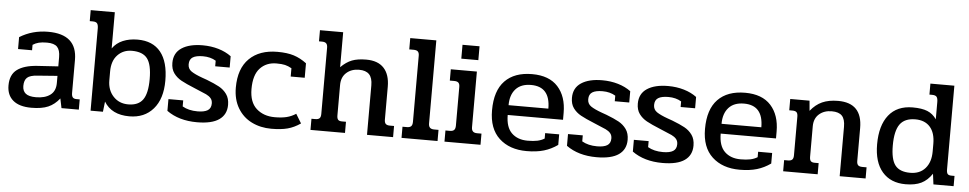

<svg xmlns="http://www.w3.org/2000/svg" viewBox="-39 -958 6405 1269"><g transform="rotate(5 3163.5 -323.5)"><path d="M23 -119Q23 -191 68.5 -224.5Q114 -258 200 -264L340 -273V-334Q340 -381 320 -402Q300 -423 252 -423Q219 -423 197.5 -417.5Q176 -412 158 -400V-364H65V-443Q149 -495 254 -495Q446 -495 446 -325V-106Q446 -86 453.5 -77Q461 -68 478 -68H500V0H385L372 -63Q340 -22 297.5 -3.5Q255 15 186 15Q106 15 64.5 -20Q23 -55 23 -119ZM340 -162V-210L208 -200Q159 -197 140 -179.5Q121 -162 121 -124Q121 -91 142 -74Q163 -57 210 -57Q270 -57 305 -83Q340 -109 340 -162Z M668 -68 660 0H578V-545Q578 -568 570.5 -578.5Q563 -589 540 -589H521V-662H681V-422Q707 -459 750 -477Q793 -495 847 -495Q948 -495 1000.5 -430Q1053 -365 1053 -240Q1053 -120 994.5 -52.5Q936 15 836 15Q718 15 668 -68ZM949 -242Q949 -338 918.5 -378Q888 -418 816 -418Q759 -418 721.5 -379Q684 -340 684 -269V-211Q684 -146 722.5 -104.5Q761 -63 822 -63Q889 -63 919 -105Q949 -147 949 -242Z M1084 -43V-121H1182V-81Q1223 -57 1282 -57Q1327 -57 1349.5 -71Q1372 -85 1372 -117Q1372 -138 1360.5 -151.5Q1349 -165 1329 -174.5Q1309 -184 1250 -208Q1191 -232 1159.5 -249.5Q1128 -267 1108.5 -294Q1089 -321 1089 -362Q1089 -428 1140 -461.5Q1191 -495 1279 -495Q1335 -495 1384 -480.5Q1433 -466 1469 -439V-364H1373V-401Q1337 -423 1287 -423Q1242 -423 1219.5 -409Q1197 -395 1197 -362Q1197 -332 1221 -315.5Q1245 -299 1295 -281Q1309 -277 1326 -270Q1378 -250 1409 -233Q1440 -216 1460 -188Q1480 -160 1480 -117Q1480 -53 1431.5 -19Q1383 15 1285 15Q1164 15 1084 -43Z M1521 -236Q1521 -362 1588.5 -428.5Q1656 -495 1775 -495Q1840 -495 1884 -481Q1928 -467 1969 -436V-340H1876V-395Q1853 -408 1832 -413Q1811 -418 1775 -418Q1708 -418 1666.5 -373.5Q1625 -329 1625 -236Q1625 -148 1672.5 -105.5Q1720 -63 1794 -63Q1840 -63 1872.5 -71Q1905 -79 1934 -98L1971 -37Q1929 -8 1885.5 3.5Q1842 15 1778 15Q1706 15 1647.5 -14Q1589 -43 1555 -100Q1521 -157 1521 -236Z M2037 -74H2062Q2082 -74 2090.5 -82.5Q2099 -91 2099 -111V-551Q2099 -570 2090.5 -579Q2082 -588 2062 -588H2042V-662H2196V-430Q2232 -466 2269.5 -480.5Q2307 -495 2364 -495Q2442 -495 2481.5 -452Q2521 -409 2521 -329V-111Q2521 -91 2529.5 -82.5Q2538 -74 2557 -74H2585V0H2412V-328Q2412 -378 2390 -401Q2368 -424 2323 -424Q2272 -424 2239 -394.5Q2206 -365 2206 -313V-111Q2206 -91 2213.5 -82.5Q2221 -74 2239 -74H2266V0H2037Z M2641 -74H2670Q2690 -74 2698.5 -83Q2707 -92 2707 -112V-551Q2707 -570 2698.5 -578.5Q2690 -587 2670 -587H2641V-662H2814V-111Q2814 -92 2823 -83Q2832 -74 2851 -74H2880V0H2641Z M2989 -648H3102V-556H2989ZM2926 -74H2955Q2975 -74 2983.5 -83Q2992 -92 2992 -112V-369Q2992 -388 2983.5 -396.5Q2975 -405 2955 -405H2926V-480H3099V-111Q3099 -92 3108 -83Q3117 -74 3136 -74H3165V0H2926Z M3221 -234Q3221 -364 3284.5 -429.5Q3348 -495 3465 -495Q3578 -495 3636 -431Q3694 -367 3694 -258V-212H3327Q3327 -131 3366.5 -92.5Q3406 -54 3473 -54Q3511 -54 3537 -59.5Q3563 -65 3584 -78V-114H3677V-44Q3635 -14 3586.5 0.5Q3538 15 3472 15Q3358 15 3289.5 -48.5Q3221 -112 3221 -234ZM3591 -277Q3591 -423 3464 -423Q3397 -423 3362 -384Q3327 -345 3327 -277Z M3735 -43V-121H3833V-81Q3874 -57 3933 -57Q3978 -57 4000.5 -71Q4023 -85 4023 -117Q4023 -138 4011.5 -151.5Q4000 -165 3980 -174.5Q3960 -184 3901 -208Q3842 -232 3810.5 -249.5Q3779 -267 3759.5 -294Q3740 -321 3740 -362Q3740 -428 3791 -461.5Q3842 -495 3930 -495Q3986 -495 4035 -480.5Q4084 -466 4120 -439V-364H4024V-401Q3988 -423 3938 -423Q3893 -423 3870.5 -409Q3848 -395 3848 -362Q3848 -332 3872 -315.5Q3896 -299 3946 -281Q3960 -277 3977 -270Q4029 -250 4060 -233Q4091 -216 4111 -188Q4131 -160 4131 -117Q4131 -53 4082.5 -19Q4034 15 3936 15Q3815 15 3735 -43Z M4172 -43V-121H4270V-81Q4311 -57 4370 -57Q4415 -57 4437.5 -71Q4460 -85 4460 -117Q4460 -138 4448.5 -151.5Q4437 -165 4417 -174.5Q4397 -184 4338 -208Q4279 -232 4247.5 -249.5Q4216 -267 4196.5 -294Q4177 -321 4177 -362Q4177 -428 4228 -461.5Q4279 -495 4367 -495Q4423 -495 4472 -480.5Q4521 -466 4557 -439V-364H4461V-401Q4425 -423 4375 -423Q4330 -423 4307.5 -409Q4285 -395 4285 -362Q4285 -332 4309 -315.5Q4333 -299 4383 -281Q4397 -277 4414 -270Q4466 -250 4497 -233Q4528 -216 4548 -188Q4568 -160 4568 -117Q4568 -53 4519.5 -19Q4471 15 4373 15Q4252 15 4172 -43Z M4634 -234Q4634 -364 4697.5 -429.5Q4761 -495 4878 -495Q4991 -495 5049 -431Q5107 -367 5107 -258V-212H4740Q4740 -131 4779.5 -92.5Q4819 -54 4886 -54Q4924 -54 4950 -59.5Q4976 -65 4997 -78V-114H5090V-44Q5048 -14 4999.5 0.5Q4951 15 4885 15Q4771 15 4702.5 -48.5Q4634 -112 4634 -234ZM5004 -277Q5004 -423 4877 -423Q4810 -423 4775 -384Q4740 -345 4740 -277Z M5173 -74H5198Q5218 -74 5226.5 -82.5Q5235 -91 5235 -111V-368Q5235 -388 5227 -396.5Q5219 -405 5199 -405H5178V-480H5306L5312 -413Q5346 -456 5389.5 -475.5Q5433 -495 5495 -495Q5655 -495 5655 -329V-111Q5655 -91 5663.5 -82.5Q5672 -74 5692 -74H5720V0H5548V-328Q5548 -378 5527 -400.5Q5506 -423 5459 -423Q5408 -423 5375 -394Q5342 -365 5342 -313V-111Q5342 -91 5349.5 -82.5Q5357 -74 5376 -74H5402V0H5173Z M5776 -232Q5776 -357 5831 -426Q5886 -495 5990 -495Q6051 -495 6087.5 -480Q6124 -465 6148 -430V-545Q6148 -569 6140 -579Q6132 -589 6109 -589H6092V-662H6251V-107Q6251 -85 6258 -76.5Q6265 -68 6284 -68H6304V0H6170L6161 -70Q6131 -25 6090 -5Q6049 15 5986 15Q5887 15 5831.5 -49Q5776 -113 5776 -232ZM6146 -216V-267Q6146 -340 6111.5 -379Q6077 -418 6014 -418Q5943 -418 5911.5 -374Q5880 -330 5880 -233Q5880 -141 5910 -102Q5940 -63 6010 -63Q6074 -63 6110 -104.5Q6146 -146 6146 -216Z"/></g></svg>

Font: Pridi
Style: Regular
Weight: 400
Designer: Katatrad Team
Foundry: CadsonDemak
Version: Version 1.001